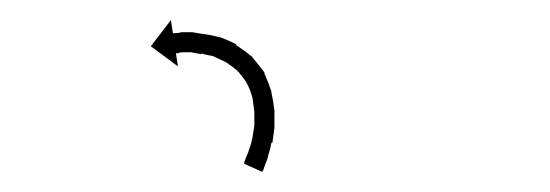

<svg xmlns="http://www.w3.org/2000/svg" viewBox="-20 -306 547 191"><path d="M223 -145Q223 -145 223 -145Q223 -145 223 -145Q223 -145 223 -145Q223 -145 223 -145Q224 -147 225 -150Q225 -150 225 -150Q225 -150 225 -150Q225 -150 225 -150Q225 -150 225 -150Q227 -154 228 -158Q228 -158 228 -158Q228 -158 228 -158Q228 -158 228 -158Q228 -158 228 -158Q230 -163 231 -169Q231 -169 231 -168.5Q231 -168 231 -168Q231 -168 231 -168Q231 -168 231 -168Q232 -174 233 -181Q233 -181 233 -181Q233 -181 233 -181Q233 -181 233 -181Q233 -181 233 -181Q233 -188 233 -195Q233 -195 233 -195Q233 -195 233 -195Q233 -195 233 -195Q233 -195 233 -195Q232 -202 231 -210Q231 -210 231 -210Q231 -210 231 -210Q231 -209 231 -209Q231 -209 231 -209Q229 -217 225 -224Q225 -224 225 -224Q225 -224 225 -223Q225 -223 225.5 -223Q226 -223 226 -223Q221 -230 216 -236Q216 -236 216 -235.5Q216 -235 216 -235Q217 -235 217 -235Q217 -235 217 -235Q211 -240 205 -244Q205 -244 205 -244Q205 -244 205 -244Q205 -244 205 -244Q205 -244 205 -244Q199 -247 192 -250Q192 -250 192 -250Q192 -250 193 -250Q193 -250 193 -250Q193 -250 193 -250Q186 -251 180 -253Q180 -253 180 -253Q180 -253 180 -253Q181 -252 181 -252Q181 -252 181 -252Q175 -253 170 -254Q170 -254 170 -254Q170 -254 170 -254Q170 -254 170 -254Q170 -254 170 -254Q165 -254 161 -254Q161 -254 161.5 -254Q162 -254 162 -254Q162 -254 162 -254Q162 -254 162 -254Q159 -254 157 -253Q157 -253 157 -253Q157 -253 157 -253Q157 -253 157 -253Q157 -253 157 -253Q156 -253 155 -253L157 -240L130 -260L150 -286L152 -273Q153 -273 154 -273Q154 -273 154 -273Q154 -273 154 -273Q154 -273 154 -273Q154 -273 154 -273Q157 -273 161 -274Q161 -274 161 -274Q161 -274 161 -274Q161 -274 161 -274Q161 -274 161 -274Q165 -274 171 -274Q171 -274 171 -274Q171 -274 171 -274Q171 -274 171 -274Q171 -274 171 -274Q177 -273 183 -272Q183 -272 183.5 -272Q184 -272 184 -272Q184 -272 184 -272Q184 -272 184 -272Q191 -271 198 -269Q198 -269 198.5 -269Q199 -269 199 -269Q199 -269 199 -269Q199 -269 199 -269Q207 -266 215 -262Q215 -262 215 -261.5Q215 -261 215 -261Q215 -261 215 -261Q215 -261 215 -261Q223 -256 230 -250Q230 -250 230.5 -250Q231 -250 231 -249Q231 -249 231 -249Q231 -249 231 -249Q237 -242 243 -234Q243 -234 243 -233.5Q243 -233 243 -233Q243 -233 243 -233Q243 -233 243 -233Q247 -224 250 -215Q250 -215 250 -215Q250 -215 250 -215Q250 -215 250 -214.5Q250 -214 250 -214Q252 -205 253 -196Q253 -196 253 -196Q253 -196 253 -196Q253 -196 253 -196Q253 -196 253 -196Q253 -187 253 -179Q253 -179 253 -179Q253 -179 253 -179Q253 -179 253 -179Q253 -179 253 -179Q252 -171 251 -164Q251 -164 251 -164Q251 -164 251 -164Q251 -164 250.5 -164Q250 -164 250 -164Q249 -158 247 -152Q247 -152 247 -152Q247 -152 247 -152Q247 -152 247 -152Q247 -152 247 -152Q246 -147 244 -143Q244 -143 244 -143Q244 -143 244 -143Q244 -143 244 -143Q244 -143 244 -143Q243 -140 242 -137Q242 -137 242 -137Q242 -137 242 -137Q242 -137 242 -137Q242 -137 242 -137Q241 -136 241 -135L223 -143Q223 -144 223 -145Z"/></svg>

Font: FRB American Cursive Just Arrows Thin
Style: Italic
Weight: 100
Italic angle: -25°
Version: Version 2.0;Modular Font Editor K font №1